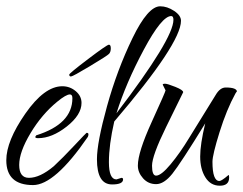

<svg xmlns="http://www.w3.org/2000/svg" viewBox="-25 -547 773 610"><path d="M250 -125Q256 -125 256 -120.5Q256 -116 254 -112Q149 41 80 41Q-5 41 -5 -38Q-5 -99 55.5 -186Q116 -273 173 -273Q197 -273 215.5 -257.5Q234 -242 234 -220Q234 -182 187 -145Q140 -108 96 -108Q87 -108 87 -112L90 -117Q205 -153 205 -235Q205 -247 197 -247Q185 -247 157 -224Q108 -184 72 -124Q36 -64 36 -23Q36 18 67 18Q102 18 146 -19Q174 -45 211.5 -85Q249 -125 250 -125ZM195 -310Q195 -314 255 -359.5Q315 -405 321 -405Q327 -405 327 -393.5Q327 -382 321.5 -376Q316 -370 261 -337Q206 -304 200.5 -304Q195 -304 195 -310Z M345 23 361 18Q366 18 366 23Q366 39 331 39Q283 39 283 -41Q283 -94 315 -209.5Q347 -325 396 -426Q445 -527 484 -527Q506 -527 528 -512.5Q550 -498 550 -481Q550 -409 338 -161Q321 -87 321 -32Q321 23 345 23ZM526 -484Q526 -496 519 -496Q489 -496 432 -389.5Q375 -283 345 -187Q526 -424 526 -484Z M501 -260 492 -278Q492 -281 499.5 -281Q507 -281 532 -271Q557 -261 557 -254Q547 -234 502.5 -143Q458 -52 458 -20.5Q458 11 471 11Q487 11 517 -25Q547 -61 576 -109L660 -245Q674 -269 692 -269Q728 -269 728 -255Q728 -259 723 -250Q695 -199 672.5 -127Q650 -55 650 -33Q650 28 672 28Q679 28 701 9Q703 9 703 17Q703 43 673.5 43Q644 43 627.5 16.5Q611 -10 611 -49.5Q611 -89 627 -155Q549 -28 522.5 5Q496 38 471 38Q446 38 429.5 19.5Q413 1 413 -21Q413 -63 457 -159.5Q501 -256 501 -260Z"/></svg>

Font: Qwigley
Style: Regular
Weight: 400
Designer: Robert E. Leuschke
Foundry: Robert E. Leuschke
Version: Version 1.003